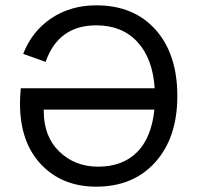

<svg xmlns="http://www.w3.org/2000/svg" viewBox="-20 -690 753 720"><path d="M341 -670Q482 -670 563.5 -578.5Q645 -487 645 -330Q645 -174 562.5 -82Q480 10 341 10Q213 10 134 -73.5Q55 -157 55 -302Q55 -329 58 -359H560Q553 -470 495.5 -532.5Q438 -595 341 -595Q199 -595 151 -458L67 -488Q100 -573 172.5 -621.5Q245 -670 341 -670ZM348 -65Q439 -65 493.5 -119Q548 -173 559 -279H144V-274Q144 -178 202.5 -121.5Q261 -65 348 -65Z"/></svg>

Font: Elaine Sans
Style: Regular
Weight: 400
Designer: Wei Huang
Foundry: Wei Huang
Version: Version 2.001;December 24, 2019;FontCreator 12.0.0.2547 64-b